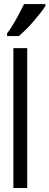

<svg xmlns="http://www.w3.org/2000/svg" viewBox="-20 -941 247 961"><path d="M47 -700H116.2V0H47ZM15.2 -773.7Q26.3 -787.9 37.9 -806.3Q49.5 -824.7 60.9 -844.7Q72.2 -864.6 82.3 -884.8Q92.4 -905.1 100.5 -920.7H207.1V-910.6Q199.5 -898 183.8 -878Q168.2 -858.1 149.7 -836.4Q131.3 -814.6 111.4 -794.7Q91.4 -774.7 74.2 -760.6H15.2Z"/></svg>

Font: Myanmar KatKuu
Style: Regular
Weight: 400
Designer: Khon Soe Zaw Thu
Foundry: MPUA
Version: Version 1.00 September 13, 2016, initial release